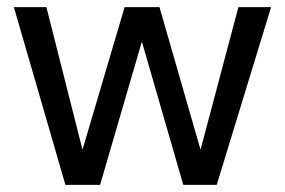

<svg xmlns="http://www.w3.org/2000/svg" viewBox="-20 -520 802 540"><path d="M19 -500H110.5L212 -99L330.5 -500H428.5L544 -99L650.5 -500H742.5L589.5 0H495.5L379 -403L261.5 0H164Z"/></svg>

Font: Overused Grotesk
Style: Regular
Weight: 450
Version: Version 0.004